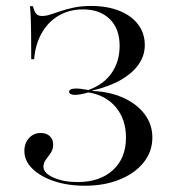

<svg xmlns="http://www.w3.org/2000/svg" viewBox="-20 -602 563 634"><path d="M260.5 11.3Q203.2 11.3 158.1 -4Q112.9 -19.4 86.7 -45.2Q60.5 -71 60.5 -103.2Q60.5 -129 75.8 -146Q91.1 -162.9 114.5 -162.9Q133.1 -162.9 144.4 -152.4Q155.6 -141.9 155.6 -125Q155.6 -108.9 147.6 -97.2Q139.5 -85.5 131.5 -74.6Q123.4 -63.7 123.4 -51.6Q123.4 -30.6 156.5 -15.7Q189.5 -0.8 236.3 -0.8Q309.7 -0.8 352.8 -40.3Q396 -79.8 396 -147.6Q396 -208.1 362.5 -248Q329 -287.9 271.8 -296.8Q258.1 -292.7 246.8 -290.7Q235.5 -288.7 227.4 -288.7Q218.5 -288.7 213.3 -291.5Q208.1 -294.4 208.1 -299.2Q208.1 -304 214.1 -306.9Q220.2 -309.7 230.6 -309.7Q237.9 -309.7 248 -308.5Q258.1 -307.3 271.8 -304.8Q321.8 -322.6 348.4 -360.5Q375 -398.4 375 -450.8Q375 -507.3 342.3 -539.1Q309.7 -571 254 -571Q208.9 -571 173.8 -550.4Q138.7 -529.8 117.7 -492.7Q96.8 -455.6 92.7 -406.5H83.1Q83.1 -459.7 82.7 -491.9Q82.3 -524.2 81.5 -544.8Q80.6 -565.3 79 -581.5H88.7Q93.5 -562.9 100 -556Q106.5 -549.2 118.5 -549.2Q131.5 -549.2 146.4 -554Q161.3 -558.9 180.2 -565.3Q199.2 -571.8 223.8 -577Q248.4 -582.3 280.6 -582.3Q334.7 -582.3 374.6 -566.1Q414.5 -550 436.3 -521Q458.1 -491.9 458.1 -453.2Q458.1 -418.5 437.9 -389.5Q417.7 -360.5 379.4 -338.3Q341.1 -316.1 285.5 -303.2V-301.6Q344.4 -299.2 389.1 -278.2Q433.9 -257.3 458.5 -223.8Q483.1 -190.3 483.1 -147.6Q483.1 -101.6 454.4 -65.7Q425.8 -29.8 375.4 -9.3Q325 11.3 260.5 11.3Z"/></svg>

Font: Playfair 144pt
Style: Regular
Weight: 400
Designer: Claus Eggers Sørensen
Foundry: Claus Eggers Sørensen
Version: Version 2.001;gftools[0.9.30]